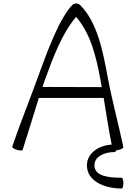

<svg xmlns="http://www.w3.org/2000/svg" viewBox="-20 -851 768 1102"><path d="M110 9C141 -86 173 -195 203 -289H575C590 -199 603 -110 621 -21C545 -17 477 30 479 101C481 189 580 231 678 231C684 231 688 217 688 200C688 183 684 169 678 169C606 169 524 162 522 99C521 49 577 22 634 22C640 22 646 18 649 11C652 11 656 10 660 10C676 6 689 -1 688 -7C660 -139 624 -271 599 -404C571 -554 540 -722 440 -822C434 -828 426 -831 417 -831C409 -831 401 -828 395 -822C321 -747 250 -553 197 -407C149 -274 87 -119 50 -9C49 -4 61 4 77 9C94 14 108 14 110 9ZM238 -393C284 -520 335 -658 417 -754C502 -655 532 -524 556 -396C559 -381 561 -366 564 -351L224 -352C229 -366 233 -380 238 -393Z"/></svg>

Font: Nupuram ExtraLight
Style: Regular
Weight: 200
Designer: Santhosh Thottingal (santhosh.thottingal@gmail.com)
Foundry: SMC
Version: Version 1.000